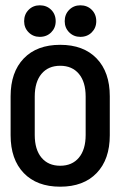

<svg xmlns="http://www.w3.org/2000/svg" viewBox="-20 -689 454 724"><path d="M394 -179Q394 -88 344.5 -36.5Q295 15 207 15Q119 15 69.5 -36.5Q20 -88 20 -179V-326Q20 -417 69.5 -468.5Q119 -520 207 -520Q295 -520 344.5 -468.5Q394 -417 394 -326ZM303 -325Q303 -380 277.5 -410.5Q252 -441 207 -441Q162 -441 136.5 -410.5Q111 -380 111 -325V-180Q111 -125 136.5 -94.5Q162 -64 207 -64Q252 -64 277.5 -94.5Q303 -125 303 -180ZM71 -609Q71 -635 88 -652Q105 -669 130 -669Q156 -669 173 -652Q190 -635 190 -609Q190 -584 173 -567Q156 -550 130 -550Q105 -550 88 -567Q71 -584 71 -609ZM224 -609Q224 -635 241 -652Q258 -669 283 -669Q309 -669 326 -652Q343 -635 343 -609Q343 -584 326 -567Q309 -550 283 -550Q258 -550 241 -567Q224 -584 224 -609Z"/></svg>

Font: Akshar
Style: Regular
Weight: 400
Designer: Tall Chai
Foundry: Tall Chai
Version: Version 1.000